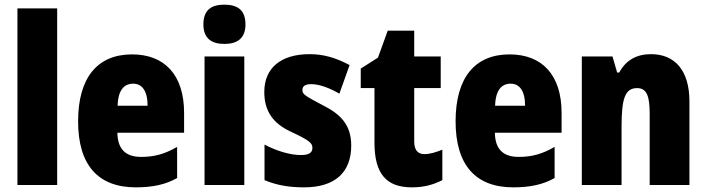

<svg xmlns="http://www.w3.org/2000/svg" viewBox="-20 -796 3039 826"><path d="M226 0V-760H55V0Z M548 -562C400 -562 316 -463 316 -274C316 -86 402 10 564 10C637 10 692 -2 742 -30V-164C688 -133 644 -121 587 -121C519 -121 486 -156 485 -225H772V-310C772 -474 688 -562 548 -562ZM553 -436C591 -436 615 -405 615 -341H486C488 -410 515 -436 553 -436Z M945 -776C887 -776 855 -751 855 -691C855 -632 889 -607 945 -607C1002 -607 1036 -632 1036 -691C1036 -751 1004 -776 945 -776ZM1031 -553H860V0H1031Z M1491 -170C1491 -259 1445 -305 1369 -343C1292 -384 1281 -390 1281 -409C1281 -426 1294 -434 1319 -434C1355 -434 1401 -416 1440 -393L1484 -516C1426 -547 1373 -563 1312 -563C1190 -563 1117 -505 1117 -400C1117 -318 1155 -265 1230 -230C1312 -192 1324 -180 1324 -160C1324 -138 1308 -129 1274 -129C1226 -129 1167 -148 1118 -174V-21C1173 2 1227 10 1288 10C1422 10 1491 -55 1491 -170Z M1806 -133C1777 -133 1762 -151 1762 -187V-417H1876V-553H1762V-664H1648L1606 -548L1532 -501V-417H1591V-182C1591 -46 1644 10 1752 10C1806 10 1845 -2 1883 -21V-152C1855 -141 1830 -133 1806 -133Z M2172 -562C2024 -562 1940 -463 1940 -274C1940 -86 2026 10 2188 10C2261 10 2316 -2 2366 -30V-164C2312 -133 2268 -121 2211 -121C2143 -121 2110 -156 2109 -225H2396V-310C2396 -474 2312 -562 2172 -562ZM2177 -436C2215 -436 2239 -405 2239 -341H2110C2112 -410 2139 -436 2177 -436Z M2781 -563C2717 -563 2672 -536 2644 -484H2635L2615 -553H2483V0H2654V-250C2654 -370 2668 -417 2721 -417C2764 -417 2775 -379 2775 -306V0H2946V-360C2946 -493 2883 -563 2781 -563Z"/></svg>

Font: Noto Sans Gurmukhi Condensed Black
Style: Regular
Weight: 900
Width: 3
Designer: Jelle Bosma - Monotype Design Team
Foundry: Monotype Imaging Inc.
Version: Version 2.004